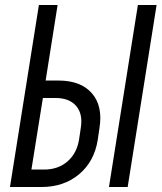

<svg xmlns="http://www.w3.org/2000/svg" viewBox="-20 -750 648 770"><path d="M20 0 136 -730H211L163 -427H214Q304 -427 348.5 -376Q393 -325 379 -237L372 -189Q358 -102 297 -51Q236 0 146 0ZM417 0 533 -730H608L492 0ZM106 -70H157Q213 -70 250.5 -102.5Q288 -135 297 -190L304 -237Q313 -293 285.5 -325Q258 -357 203 -357H152Z"/></svg>

Font: JetBrains Mono NL Light
Style: Italic
Weight: 300
Italic angle: -9°
Designer: Philipp Nurullin, Konstantin Bulenkov
Foundry: JetBrains
Version: Version 2.304; ttfautohint (v1.8.4.7-5d5b)